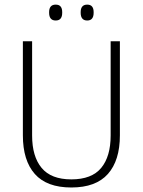

<svg xmlns="http://www.w3.org/2000/svg" viewBox="-20 -822 634 852"><path d="M296.5 10Q187.5 10 134.5 -50Q81.5 -110 81.5 -221.5V-639H122.5V-221Q122.5 -127.5 164.8 -76.8Q207 -26 296.5 -26Q387 -26 429 -76.8Q471 -127.5 471 -221V-639H512V-221.5Q512 -110 458.8 -50Q405.5 10 296.5 10ZM227 -731Q212.5 -731 205.2 -739.8Q198 -748.5 198 -765V-768.5Q198 -784.5 205.2 -793Q212.5 -801.5 227 -801.5Q242 -801.5 249 -793Q256 -784.5 256 -768.5V-765Q256 -748.5 249 -739.8Q242 -731 227 -731ZM367 -731Q352.5 -731 345.2 -739.8Q338 -748.5 338 -765V-768.5Q338 -784.5 345.2 -793Q352.5 -801.5 367 -801.5Q381.5 -801.5 388.5 -793Q395.5 -784.5 395.5 -768.5V-765Q395.5 -748.5 388.5 -739.8Q381.5 -731 367 -731Z"/></svg>

Font: Anek Kannada ExtraLight
Style: Regular
Weight: 250
Version: Version 1.003